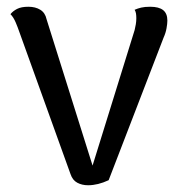

<svg xmlns="http://www.w3.org/2000/svg" viewBox="-20 -537 532 569"><path d="M241 12Q223 12 209 4.5Q195 -3 189 -21L36 -446Q33 -455 26.5 -470.5Q20 -486 11 -495Q18 -504 30.5 -510.5Q43 -517 64 -517Q85 -517 99.5 -508Q114 -499 118 -480L261 -25L248 -26L379 -448Q381 -456 382.5 -465Q384 -474 384 -483Q384 -491 383 -497Q382 -503 379 -508Q388 -512 398.5 -514.5Q409 -517 425 -517Q451 -517 463.5 -507Q476 -497 476 -476Q476 -467 473.5 -453Q471 -439 465 -426L302 -3Q270 12 241 12Z"/></svg>

Font: Arima Medium
Style: Regular
Weight: 500
Designer: Joana Correia and Natanael Gama
Foundry: NDISCOVER
Version: Version 1.101;gftools[0.9.23]